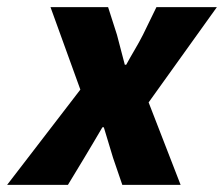

<svg xmlns="http://www.w3.org/2000/svg" viewBox="-58 -520 630 540"><path d="M-38 0H133L179 -76C196 -105 214 -134 230 -162H234C243 -134 251 -104 260 -76L286 0H450L360 -232L552 -500H382L344 -422C330 -394 312 -366 297 -338H293C286 -366 278 -394 271 -422L246 -500H84L168 -268Z"/></svg>

Font: Source Sans Pro Black
Style: Italic
Weight: 900
Italic angle: -11°
Designer: Paul D. Hunt
Foundry: Adobe Systems Incorporated
Version: Version 3.006;hotconv 1.0.111;makeotfexe 2.5.65597